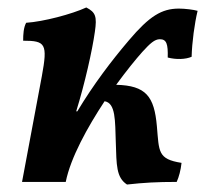

<svg xmlns="http://www.w3.org/2000/svg" viewBox="-20 -487 549 514"><path d="M493 -335C494 -374 501 -425 509 -458C499 -461 475 -464 459 -464C413 -464 380 -444 325 -379C279 -325 231 -262 187 -189H184C207 -263 227 -352 234 -402C240 -443 236 -454 211 -467C172 -449 96 -429 50 -426C43 -413 42 -395 42 -378C102 -378 108 -370 92 -283L39 0H156C169 -65 214 -146 260 -216C290 -211 288 -164 290 -106C292 -45 291 -12 320 7C365 2 400 0 453 0C459 -13 464 -32 466 -51C402 -61 406 -81 400 -149C393 -229 371 -258 291 -260C318 -297 344 -329 361 -348C382 -371 394 -382 408 -382C426 -382 430 -369 429 -333C452 -327 477 -328 493 -335Z"/></svg>

Font: Vollkorn Semibold
Style: Italic
Weight: 600
Italic angle: -11°
Designer: Friedrich Althausen
Foundry: Friedrich Althausen
Version: Version 4.015;PS 004.015;hotconv 1.0.88;makeotf.lib2.5.64775